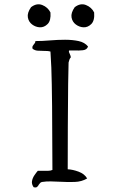

<svg xmlns="http://www.w3.org/2000/svg" viewBox="-20 -840 556 879"><path d="M383 -627Q378 -612 359.5 -610Q341 -608 321 -609Q315 -609 309 -609Q303 -609 297 -609Q293 -606 299 -594Q301 -590 302.5 -585.5Q304 -581 304 -577Q300 -573 298 -567.5Q296 -562 294 -554Q293 -529 293 -504.5Q293 -480 292 -454Q291 -358 290.5 -260Q290 -162 290 -65Q313 -64 340 -54Q367 -44 379 -23Q354 -8 321.5 -7Q289 -6 254 -8Q233 -9 212.5 -9.5Q192 -10 173 -7Q167 -6 164 -2.5Q161 1 158 5Q155 11 150 15.5Q145 20 134 17Q124 3 126.5 -11Q129 -25 137.5 -37.5Q146 -50 153 -58Q158 -58 163.5 -58Q169 -58 175 -58Q187 -58 199 -58Q211 -58 220 -62Q219 -152 219 -253.5Q219 -355 217 -454Q216 -532 211 -604Q204 -606 196 -606.5Q188 -607 179 -607Q165 -607 152 -608Q139 -609 129 -617Q127 -625 129.5 -629Q132 -633 135 -637Q138 -640 140 -643.5Q142 -647 142 -652Q173 -652 208.5 -655Q244 -658 278 -658Q312 -658 340 -652Q368 -646 383 -627ZM211 -783Q214 -746 198 -730Q182 -714 162 -715Q143 -716 127 -728Q111 -740 107.5 -760.5Q104 -781 122 -807Q148 -827 173.5 -817Q199 -807 211 -783ZM411 -783Q414 -746 398 -730Q382 -714 362 -715Q343 -716 327 -728Q311 -740 307.5 -760.5Q304 -781 322 -807Q348 -827 373.5 -817Q399 -807 411 -783Z"/></svg>

Font: Yuji Syuku
Style: Regular
Weight: 400
Designer: Kataoka Yuji
Foundry: Kinuta Font Factory
Version: Version 3.002